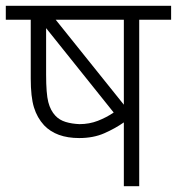

<svg xmlns="http://www.w3.org/2000/svg" viewBox="-20 -642 610 662"><path d="M570 -622V-574H460V0H407V-220Q377 -199 339.5 -182.5Q302 -166 253 -166Q174 -166 132 -210Q108 -236 97 -272Q86 -308 86 -371V-574H0V-622ZM407 -574H172L407 -281ZM171 -243Q185 -228 206.5 -221.5Q228 -215 254 -214Q288 -214 317.5 -225.5Q347 -237 372 -254L139 -545V-385Q139 -319 146.5 -290Q154 -261 171 -243Z"/></svg>

Font: RS Noto Sans Light
Style: Regular
Weight: 300
Designer: Monotype Design Team
Foundry: Monotype Imaging Inc.
Version: Version 3.10